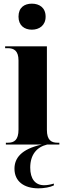

<svg xmlns="http://www.w3.org/2000/svg" viewBox="-20 -789 361 1048"><path d="M154 -627C194 -627 229 -650 229 -698C229 -748 194 -769 154 -769C113 -769 81 -748 81 -698C81 -650 113 -627 154 -627ZM12 0H208C95 25 59 75 59 132C59 201 111 239 190 239C220 239 254 233 274 223V213C254 219 236 222 221 222C172 222 145 187 145 126C145 56 180 14 237 0H304V-10H294C260 -10 236 -24 236 -80V-536H8V-526H23C56 -526 81 -512 81 -459V-82C81 -25 58 -10 23 -10H12Z"/></svg>

Font: Noto Serif Display Condensed ExtraBold
Style: Regular
Weight: 800
Width: 3
Designer: Monotype Design Team
Foundry: Monotype Imaging Inc.
Version: Version 2.009